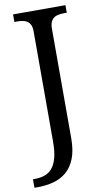

<svg xmlns="http://www.w3.org/2000/svg" viewBox="-114 -762 574 1050"><g transform="rotate(-10 173.0 -237.0)"><path d="M-11.2 192.9H-2Q30.3 192.9 55.4 183.8Q80.6 174.8 97.7 153.6Q114.7 132.3 123.8 96.9Q132.8 61.5 132.8 8.8V-604Q132.8 -626 126.2 -639.4Q119.6 -652.8 108.4 -660.2Q97.2 -667.5 82.3 -669.7Q67.4 -671.9 50.8 -671.9H38.1V-713.9H329.1V-671.9H315.9Q299.3 -671.9 284.2 -669.4Q269 -667 258.1 -659.4Q247.1 -651.9 240.5 -637.7Q233.9 -623.5 233.9 -600.1V7.8Q233.9 75.2 216.3 119.9Q198.7 164.6 168 191.2Q137.2 217.8 95.5 229Q53.7 240.2 5.9 240.2H-11.2Z"/></g></svg>

Font: Droid Serif
Style: Regular
Weight: 400
Version: Version 1.00 build 112